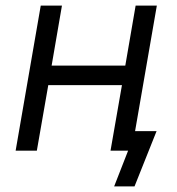

<svg xmlns="http://www.w3.org/2000/svg" viewBox="-20 -540 633 688"><path d="M466 -520 429 -305H165L202 -520H126L36 0H112L153 -235H417L376 0H439L389 128H462L541 -70H464L542 -520Z"/></svg>

Font: Fixel Text 20240404
Style: Italic
Weight: 400
Width: 4
Italic angle: -10°
Designer: AlfaBravo + MacPaw
Foundry: Kyrylo Tkachov, Marchela Mozhyna, Serhii Makarenko, Maria Weinstein, Zakhar Kryvoshyya
Version: Version 1.211;Glyphs 3.2 (3225)